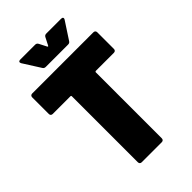

<svg xmlns="http://www.w3.org/2000/svg" viewBox="-259 -973 1066 1066"><g transform="rotate(-45 273.5 -440.0)"><path d="M384 -761 450 -862C457 -873 452 -880 440 -880H324C316 -880 310 -877 306 -869L284 -826C282 -821 278 -821 276 -826L254 -869C250 -877 244 -880 236 -880H119C107 -880 103 -872 109 -862L173 -761C177 -754 183 -751 191 -751H366C374 -751 380 -754 384 -761ZM514 -700H33C24 -700 18 -694 18 -685V-554C18 -545 24 -539 33 -539H172C176 -539 178 -537 178 -533V-15C178 -6 184 0 193 0H351C360 0 366 -6 366 -15V-533C366 -537 369 -539 372 -539H514C523 -539 529 -545 529 -554V-685C529 -694 523 -700 514 -700Z"/></g></svg>

Font: Barlow Semi Condensed Black
Style: Regular
Weight: 900
Width: 4
Designer: Jeremy Tribby
Foundry: Tribby Type
Version: Version 1.408;PS 001.408;hotconv 1.0.88;makeotf.lib2.5.64775